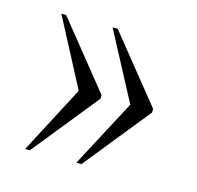

<svg xmlns="http://www.w3.org/2000/svg" viewBox="-66 -524 520 507"><g transform="rotate(15 194.5 -270.0)"><path d="M183 -85H197L342 -265V-275L197 -455H183L281 -270ZM43 -85H56L201 -265V-275L56 -455H43L140 -270Z"/></g></svg>

Font: Noto Serif Display ExtraCondensed Light
Style: Regular
Weight: 300
Width: 2
Designer: Monotype Design Team
Foundry: Monotype Imaging Inc.
Version: Version 2.009